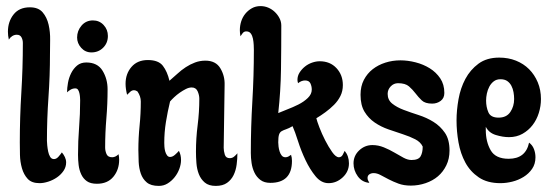

<svg xmlns="http://www.w3.org/2000/svg" viewBox="-20 -600 1802 630"><path d="M78 -576Q106 -576 120 -559.5Q134 -543 139.5 -519Q145 -495 144.5 -468.5Q144 -442 144 -423Q144 -351 139 -280.5Q134 -210 134 -138Q134 -133 135 -123Q136 -113 138 -103Q140 -93 144.5 -85.5Q149 -78 157 -78Q165 -78 172 -86Q179 -94 183 -100Q189 -93 193 -84.5Q197 -76 197 -67Q197 -52 188.5 -39.5Q180 -27 167 -18Q154 -9 138.5 -4Q123 1 110 1Q84 1 71 -13Q58 -27 52 -48Q46 -69 45.5 -92Q45 -115 45 -133Q45 -215 50 -296Q55 -377 55 -459Q55 -469 50.5 -477.5Q46 -486 35 -486Q27 -486 20 -481.5Q13 -477 9 -470Q6 -483 6 -496Q6 -529 24.5 -552.5Q43 -576 78 -576Z M285 -533Q306 -533 320 -518Q334 -503 334 -482Q334 -459 318.5 -443.5Q303 -428 280 -428Q260 -428 246.5 -443Q233 -458 233 -477Q233 -499 247.5 -516Q262 -533 285 -533ZM263 -395Q300 -395 316.5 -368Q333 -341 333 -307Q333 -259 329 -211.5Q325 -164 325 -116Q325 -105 329.5 -94.5Q334 -84 348 -84Q359 -84 369 -94Q370 -89 370.5 -85Q371 -81 371 -76Q371 -43 352 -20Q333 3 298 3Q277 3 265 -5.5Q253 -14 246.5 -28Q240 -42 238 -58.5Q236 -75 236 -92Q236 -137 239.5 -181.5Q243 -226 243 -271Q243 -275 242.5 -281.5Q242 -288 240.5 -294.5Q239 -301 236 -305.5Q233 -310 227 -310Q219 -310 212 -306Q205 -302 200 -297Q200 -311 203 -328Q206 -345 213.5 -360Q221 -375 233 -385Q245 -395 263 -395Z M465 -403Q500 -403 514.5 -384Q529 -365 536 -335Q549 -346 562 -358Q575 -370 589.5 -379.5Q604 -389 620 -395Q636 -401 654 -401Q688 -401 703 -376Q718 -351 717 -321L714 -115Q714 -105 717.5 -93Q721 -81 734 -81Q742 -81 748 -86Q754 -91 759 -97Q759 -79 756.5 -60Q754 -41 746.5 -25.5Q739 -10 725 0Q711 10 688 10Q665 10 652 -1Q639 -12 632.5 -28.5Q626 -45 624.5 -65Q623 -85 623 -102Q623 -146 628.5 -189Q634 -232 634 -276Q634 -288 628.5 -300.5Q623 -313 609 -313Q600 -313 590 -308Q580 -303 570 -296Q560 -289 551.5 -281Q543 -273 538 -267Q530 -234 524.5 -200Q519 -166 519 -131Q519 -126 519.5 -118.5Q520 -111 522 -103.5Q524 -96 528 -90.5Q532 -85 538 -85Q546 -85 554 -92Q562 -99 567 -105Q574 -92 574 -75Q574 -61 568.5 -46Q563 -31 553 -18.5Q543 -6 530 2Q517 10 501 10Q475 10 461.5 -1.5Q448 -13 442 -30.5Q436 -48 435 -68.5Q434 -89 434 -108Q434 -148 438 -187.5Q442 -227 442 -267Q442 -284 431 -300Q425 -304 420 -304Q413 -304 407.5 -299Q402 -294 397 -289Q392 -309 392 -325Q392 -358 411.5 -380.5Q431 -403 465 -403Z M835 -580Q848 -580 860 -575Q872 -570 881.5 -561Q891 -552 897 -540.5Q903 -529 903 -516Q903 -444 902 -372.5Q901 -301 893 -229Q904 -234 922.5 -241Q941 -248 959 -257Q977 -266 990 -278.5Q1003 -291 1003 -306Q1003 -317 998.5 -326.5Q994 -336 981 -336Q969 -336 958 -327Q956 -333 956 -338Q956 -351 963 -362Q970 -373 980.5 -381.5Q991 -390 1004 -394.5Q1017 -399 1029 -399Q1063 -399 1084 -376.5Q1105 -354 1105 -321Q1105 -301 1097 -285Q1089 -269 1076 -256Q1063 -243 1048 -232Q1033 -221 1018 -212Q1020 -203 1028 -182Q1036 -161 1047 -139.5Q1058 -118 1070 -101Q1082 -84 1092 -84Q1100 -84 1104.5 -92Q1109 -100 1111 -105Q1125 -88 1125 -64Q1125 -37 1104.5 -18Q1084 1 1058 1Q1034 1 1015.5 -21.5Q997 -44 982.5 -74.5Q968 -105 958 -136.5Q948 -168 940 -186Q928 -179 919 -176Q910 -173 904 -169.5Q898 -166 895.5 -158Q893 -150 893 -133Q893 -127 894 -119Q895 -111 897.5 -103Q900 -95 904.5 -89.5Q909 -84 917 -84Q922 -84 926.5 -86.5Q931 -89 935 -92Q938 -83 938 -72Q938 0 867 0Q847 0 834.5 -9.5Q822 -19 815 -33.5Q808 -48 805.5 -65Q803 -82 803 -98Q803 -183 808 -267Q813 -351 813 -436Q813 -442 812.5 -452.5Q812 -463 810 -473Q808 -483 803 -490Q798 -497 788 -497Q781 -497 776.5 -491.5Q772 -486 769 -481Q768 -486 767.5 -491Q767 -496 767 -501Q767 -516 771.5 -530Q776 -544 785 -555Q794 -566 806.5 -573Q819 -580 835 -580Z M1294 -402Q1318 -402 1343.5 -395.5Q1369 -389 1390 -376Q1411 -363 1424.5 -343Q1438 -323 1438 -295Q1438 -278 1426 -269Q1414 -260 1398 -260Q1375 -260 1364 -270.5Q1353 -281 1343.5 -293.5Q1334 -306 1322 -316.5Q1310 -327 1286 -327Q1272 -327 1262 -316.5Q1252 -306 1252 -292Q1252 -272 1267 -260Q1282 -248 1304.5 -239.5Q1327 -231 1353.5 -222.5Q1380 -214 1402.5 -200Q1425 -186 1440 -164Q1455 -142 1455 -106Q1455 -79 1444.5 -57.5Q1434 -36 1417 -21.5Q1400 -7 1376.5 1Q1353 9 1328 9Q1305 9 1287.5 2.5Q1270 -4 1255.5 -11.5Q1241 -19 1229 -25.5Q1217 -32 1206 -32Q1198 -32 1192 -28Q1186 -24 1186 -16Q1186 -11 1188 -7.5Q1190 -4 1192 0Q1168 -2 1154 -21.5Q1140 -41 1140 -64Q1140 -89 1158.5 -106.5Q1177 -124 1202 -124Q1221 -124 1239.5 -116.5Q1258 -109 1274 -99.5Q1290 -90 1304 -82.5Q1318 -75 1330 -75Q1353 -75 1360 -87Q1367 -99 1367 -119Q1360 -134 1342.5 -143Q1325 -152 1302 -159.5Q1279 -167 1254.5 -175.5Q1230 -184 1209.5 -198Q1189 -212 1176 -233.5Q1163 -255 1163 -289Q1163 -317 1174 -338Q1185 -359 1203 -373Q1221 -387 1244.5 -394.5Q1268 -402 1294 -402Z M1618 -411Q1648 -411 1673 -401Q1698 -391 1716 -373Q1734 -355 1744.5 -330Q1755 -305 1755 -275Q1755 -252 1748 -229.5Q1741 -207 1727.5 -189.5Q1714 -172 1694.5 -161Q1675 -150 1650 -150Q1630 -150 1607 -157Q1584 -164 1574 -184V-173Q1574 -135 1590 -107Q1606 -79 1649 -79Q1705 -79 1716 -132Q1727 -124 1732 -111Q1737 -98 1737 -84Q1737 -62 1726 -46Q1715 -30 1698 -19.5Q1681 -9 1661 -4Q1641 1 1622 1Q1579 1 1551 -18Q1523 -37 1507 -66.5Q1491 -96 1484.5 -132.5Q1478 -169 1478 -205Q1478 -238 1484.5 -274.5Q1491 -311 1507 -341Q1523 -371 1550 -391Q1577 -411 1618 -411ZM1575 -270Q1575 -249 1582.5 -231.5Q1590 -214 1616 -214Q1642 -214 1654.5 -232.5Q1667 -251 1667 -275Q1667 -286 1665 -297.5Q1663 -309 1658 -318.5Q1653 -328 1644.5 -334Q1636 -340 1622 -340Q1609 -340 1600 -333Q1591 -326 1585.5 -315.5Q1580 -305 1577.5 -293Q1575 -281 1575 -270Z"/></svg>

Font: Gloria
Style: Regular
Weight: 400
Designer: Peter Wiegel
Foundry: Peter Wiegel
Version: Version 1.000